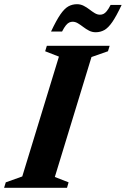

<svg xmlns="http://www.w3.org/2000/svg" viewBox="-48 -894 600 914"><path d="M232.5 -624.5 167 -650 175 -676H474L466 -650L387.5 -622.5L213 -51.5L278.5 -26L271 0H-28.5L-20.5 -26L58 -54ZM531 -870.5Q506 -817.5 486.8 -789.5Q467.5 -761.5 448.8 -751Q430 -740.5 407.5 -740.5Q390.5 -740.5 376 -748Q361.5 -755.5 348.5 -765.5Q335.5 -775.5 323 -783Q310.5 -790.5 298 -790.5Q289.5 -790.5 281.8 -787Q274 -783.5 265.8 -773.5Q257.5 -763.5 247.5 -744H195Q220 -797 239.2 -825Q258.5 -853 277.2 -863.5Q296 -874 318.5 -874Q335.5 -874 350.2 -866.5Q365 -859 377.8 -849Q390.5 -839 403 -831.5Q415.5 -824 428 -824Q436.5 -824 444.2 -827.5Q452 -831 460.2 -841Q468.5 -851 478.5 -870.5Z"/></svg>

Font: Newsreader 16pt 16pt
Style: Bold Italic
Weight: 700
Italic angle: -17°
Version: Version 1.003